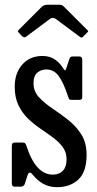

<svg xmlns="http://www.w3.org/2000/svg" viewBox="-20 -764 404 796"><path d="M262 -364.5Q244 -420 224 -448Q204 -476 172 -476Q151 -476 135 -463Q119 -450 119 -418.5Q119 -385.5 141.2 -361.2Q163.5 -337 196.2 -315Q229 -293 261.8 -267.5Q294.5 -242 316.8 -207.2Q339 -172.5 339 -122Q339 -51.5 305 -19.8Q271 12 217 12Q183.5 12 158.8 -2.2Q134 -16.5 115 -40.5Q101 -57.5 94.5 -38L83 -2Q79 10 64.5 10H41.5Q29 10 29 -3.5V-157.5Q29 -166.5 31.8 -169.8Q34.5 -173 43 -173H73.5Q82 -173 84.8 -169.2Q87.5 -165.5 89.5 -159.5Q128 -40 199 -40Q225.5 -40 240.8 -56.2Q256 -72.5 256 -103Q256 -132.5 240.5 -153.8Q225 -175 200.5 -193.2Q176 -211.5 148.5 -230Q121 -248.5 96.5 -272Q72 -295.5 56.5 -327.8Q41 -360 41 -405Q41 -460.5 72.2 -496.2Q103.5 -532 156 -532Q186 -532 207 -517.8Q228 -503.5 240.5 -483Q246.5 -473.5 249.2 -472.2Q252 -471 256 -484.5L267.5 -519Q270 -526 273 -528Q276 -530 285.5 -530H308Q321 -530 321 -516V-362.5Q321 -354.5 318 -352.2Q315 -350 306.5 -350H278.5Q268 -350 266.2 -353.5Q264.5 -357 262 -364.5ZM70.5 -615 59.5 -627Q54 -632.5 54 -634.5Q54 -636.5 59.5 -642L153.5 -736Q162 -744.5 180 -744.5H222.5Q232.5 -744.5 236.8 -742.5Q241 -740.5 245.5 -736L341.5 -640Q345.5 -636.5 345.8 -635Q346 -633.5 342 -629.5L325.5 -613Q320 -607.5 318 -607.8Q316 -608 309.5 -612.5L212 -685Q199 -694.5 187 -685.5L88.5 -612Q80 -605.5 70.5 -615Z"/></svg>

Font: Besley* Condensed
Style: Regular
Weight: 400
Width: 3
Designer: Owen Earl
Foundry: indestructible type*
Version: Version 3.000; ttfautohint (v1.8.3)